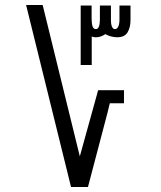

<svg xmlns="http://www.w3.org/2000/svg" viewBox="-20 -745 640 765"><path d="M84 -725H150L298 -122L371 -385.5H474V-333.5H417.5L408.5 -296.5L330.5 0H263ZM301.5 -723H345V-672.5Q345 -651.5 348.8 -640.2Q352.5 -629 362 -629Q370 -629 374 -639.2Q378 -649.5 378 -665.5V-723H422V-666Q422 -648 426.2 -638.5Q430.5 -629 437.5 -629Q447 -629 451.5 -639.8Q456 -650.5 456 -666V-723H500V-665Q500 -636.5 488.5 -616.5Q477 -596.5 446.5 -596.5Q434.5 -596.5 421.8 -600Q409 -603.5 399.5 -609Q382 -596.5 362 -596.5Q352.5 -596.5 345.5 -599.5V-486H301.5Z"/></svg>

Font: JuliaMono Medium
Style: Italic
Weight: 500
Italic angle: -9°
Monospace: yes
Designer: cormullion
Foundry: corm
Version: Version 0.054; ttfautohint (v1.8.4)